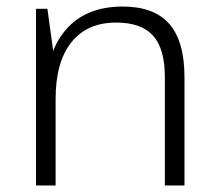

<svg xmlns="http://www.w3.org/2000/svg" viewBox="-20 -567 664 587"><path d="M484 -331Q484 -418 448 -458Q412 -498 335 -498Q246 -498 198 -437.5Q150 -377 150 -264L118 -199V-264Q118 -401 179.5 -474Q241 -547 355 -547Q451 -547 497.5 -494Q544 -441 544 -331V0H484ZM90 -540H125L150 -357V0H90Z"/></svg>

Font: Pathway Extreme 8pt Thin
Style: Regular
Weight: 100
Version: Version 1.001;gftools[0.9.26]